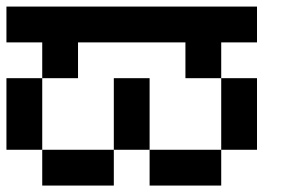

<svg xmlns="http://www.w3.org/2000/svg" viewBox="-20 -576 929 596"><path d="M111.1 0V-111.1H333.3V0ZM666.7 -111.1V-333.3H777.8V-111.1ZM222.2 -444.4V-333.3H111.1V-444.4H0V-555.6H777.8V-444.4H666.7V-333.3H555.6V-444.4ZM444.4 0V-111.1H666.7V0ZM333.3 -111.1V-333.3H444.4V-111.1ZM0 -111.1V-333.3H111.1V-111.1Z"/></svg>

Font: Pixeloid Sans
Style: Regular
Weight: 400
Designer: GGBotNet
Foundry: GGBotNet
Version: 0.5